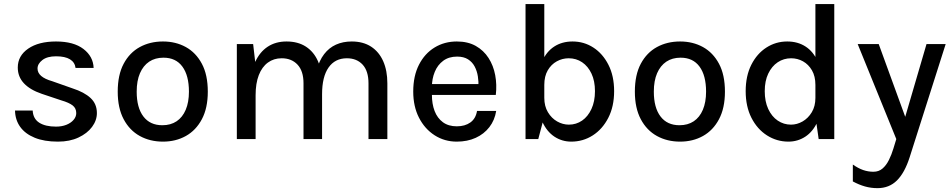

<svg xmlns="http://www.w3.org/2000/svg" viewBox="-20 -704 4822 972"><path d="M273.5 13Q203.5 13 155.5 -6.8Q107.5 -26.5 82.2 -61.8Q57 -97 56 -144.5H145.5Q147.5 -103 178.5 -83Q209.5 -63 263.5 -63Q292.5 -63 315.5 -72Q338.5 -81 352.2 -96.8Q366 -112.5 366 -131.5Q366 -156 347.8 -170.2Q329.5 -184.5 290 -196L191.5 -229Q132.5 -249 101.2 -282.2Q70 -315.5 70 -362Q70 -421.5 122.8 -457.8Q175.5 -494 263.5 -494Q353 -494 402.5 -456Q452 -418 454 -360H362.5Q359 -388.5 334.2 -403.8Q309.5 -419 263.5 -419Q219 -419 194.5 -400Q170 -381 170 -357Q170 -314 244 -293L347.5 -256.5Q406.5 -237.5 438.5 -207.8Q470.5 -178 470.5 -131.5Q470.5 -94.5 446 -61.5Q421.5 -28.5 377.2 -7.8Q333 13 273.5 13Z M805 13Q739.5 13 687.8 -15.5Q636 -44 606 -100.5Q576 -157 576 -240Q576 -325 606 -381.2Q636 -437.5 687.8 -465.8Q739.5 -494 805 -494Q869.5 -494 920.8 -465.8Q972 -437.5 1002 -381.2Q1032 -325 1032 -240Q1032 -157 1002 -100.5Q972 -44 920.8 -15.5Q869.5 13 805 13ZM802 -70Q844 -70 874 -90Q904 -110 920.2 -148.2Q936.5 -186.5 936.5 -240Q936.5 -322 903.2 -367Q870 -412 807.5 -412Q765.5 -412 735.2 -391.8Q705 -371.5 688.5 -333.2Q672 -295 672 -240Q672 -159 705.8 -114.5Q739.5 -70 802 -70Z M1845.5 0V-282Q1845.5 -344.5 1815.8 -376.8Q1786 -409 1736 -409Q1676 -409 1643.2 -362Q1610.5 -315 1610.5 -227H1569Q1569 -296.5 1582.5 -347Q1596 -397.5 1621 -430Q1646 -462.5 1681.2 -478.2Q1716.5 -494 1760.5 -494Q1818.5 -494 1858.8 -467.8Q1899 -441.5 1920 -394Q1941 -346.5 1941 -282V0ZM1179 0V-481H1261.5L1272 -390.5Q1295 -441 1335.2 -467.5Q1375.5 -494 1430.5 -494Q1488.5 -494 1528.8 -467.8Q1569 -441.5 1589.8 -394Q1610.5 -346.5 1610.5 -282V0H1516.5V-282Q1516.5 -344.5 1486.2 -376.8Q1456 -409 1406 -409Q1366 -409 1336.2 -387.2Q1306.5 -365.5 1290.2 -323.8Q1274 -282 1274 -222V0Z M2292.5 13Q2230.5 13 2180.5 -19Q2130.5 -51 2101.2 -108Q2072 -165 2072 -240.5Q2072 -319.5 2101 -376.2Q2130 -433 2180 -463.5Q2230 -494 2292.5 -494Q2348.5 -494 2388.5 -471.5Q2428.5 -449 2453.2 -410.5Q2478 -372 2487 -323.5Q2496 -275 2490 -223.5H2148V-278.5H2425L2402 -263.5Q2403.5 -290 2399.2 -317.2Q2395 -344.5 2383 -367.2Q2371 -390 2349.2 -403.8Q2327.5 -417.5 2294 -417.5Q2252.5 -417.5 2224 -396.5Q2195.5 -375.5 2181 -340.2Q2166.5 -305 2166.5 -263V-224.5Q2166.5 -178 2180.2 -142Q2194 -106 2222.2 -85.2Q2250.5 -64.5 2292.5 -64.5Q2334 -64.5 2361.2 -84Q2388.5 -103.5 2395 -142.5H2492Q2484.5 -95.5 2457.5 -60.5Q2430.5 -25.5 2388.2 -6.2Q2346 13 2292.5 13Z M2872 13Q2825 13 2786.8 -12.2Q2748.5 -37.5 2725.8 -87Q2703 -136.5 2703 -208.5H2735.5Q2735.5 -166.5 2753.8 -136Q2772 -105.5 2800.5 -89.2Q2829 -73 2860 -73Q2897 -73 2926.8 -93.5Q2956.5 -114 2974.2 -152.2Q2992 -190.5 2992 -242.5Q2992 -294 2974.5 -331.2Q2957 -368.5 2927 -388.8Q2897 -409 2859 -409Q2827 -409 2798.8 -393.5Q2770.5 -378 2753 -348Q2735.5 -318 2735.5 -274H2703Q2703 -344.5 2724.8 -393.8Q2746.5 -443 2786 -468.5Q2825.5 -494 2878.5 -494Q2936.5 -494 2984 -463.2Q3031.5 -432.5 3060.2 -376Q3089 -319.5 3089 -242.5Q3089 -165 3059.5 -107.5Q3030 -50 2980.8 -18.5Q2931.5 13 2872 13ZM2640.5 0V-683.5H2735.5V-115.5L2705 0Z M3423 13Q3357.5 13 3305.8 -15.5Q3254 -44 3224 -100.5Q3194 -157 3194 -240Q3194 -325 3224 -381.2Q3254 -437.5 3305.8 -465.8Q3357.5 -494 3423 -494Q3487.5 -494 3538.8 -465.8Q3590 -437.5 3620 -381.2Q3650 -325 3650 -240Q3650 -157 3620 -100.5Q3590 -44 3538.8 -15.5Q3487.5 13 3423 13ZM3420 -70Q3462 -70 3492 -90Q3522 -110 3538.2 -148.2Q3554.5 -186.5 3554.5 -240Q3554.5 -322 3521.2 -367Q3488 -412 3425.5 -412Q3383.5 -412 3353.2 -391.8Q3323 -371.5 3306.5 -333.2Q3290 -295 3290 -240Q3290 -159 3323.8 -114.5Q3357.5 -70 3420 -70Z M3971.5 13Q3912.5 13 3863 -18.5Q3813.5 -50 3784.2 -107.5Q3755 -165 3755 -242.5Q3755 -319.5 3783.5 -376Q3812 -432.5 3859.8 -463.2Q3907.5 -494 3965.5 -494Q4018.5 -494 4058 -468.5Q4097.5 -443 4119.2 -393.8Q4141 -344.5 4141 -274H4108Q4108 -318 4090.5 -348Q4073 -378 4045.2 -393.5Q4017.5 -409 3985 -409Q3947.5 -409 3917.2 -388.8Q3887 -368.5 3869.2 -331.2Q3851.5 -294 3851.5 -242.5Q3851.5 -190.5 3869.2 -152.2Q3887 -114 3917.2 -93.5Q3947.5 -73 3984.5 -73Q4015 -73 4043.2 -89.2Q4071.5 -105.5 4089.8 -136Q4108 -166.5 4108 -208.5H4141Q4141 -136.5 4118.2 -87Q4095.5 -37.5 4057 -12.2Q4018.5 13 3971.5 13ZM4124.5 0 4108 -115.5V-683.5H4203.5V0Z M4322 -481H4428.5L4573.5 -83H4554L4670.5 -481H4767.5L4585 92.5Q4560 170.5 4520.8 209.5Q4481.5 248.5 4422.5 248.5Q4389.5 248.5 4359.2 240Q4329 231.5 4297.5 214.5V129Q4324.5 148 4349.8 156.8Q4375 165.5 4401.5 165.5Q4429 165.5 4448 149Q4467 132.5 4480.2 105.8Q4493.5 79 4503 47.5L4517.5 0Z"/></svg>

Font: Karla Medium
Style: Regular
Weight: 500
Designer: Jonathan Pinhorn
Version: Version 2.001